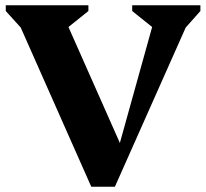

<svg xmlns="http://www.w3.org/2000/svg" viewBox="-20 -710 786 732"><path d="M328 2 59 -605 2 -668V-690H317V-668L241 -607L437 -165L560 -607L484 -668V-690H744V-668L688 -605L418 2Z"/></svg>

Font: Platypi
Style: Bold
Weight: 700
Designer: David Sargent
Foundry: Bolt Cutter Type
Version: Version 1.200; ttfautohint (v1.8.4.7-5d5b)